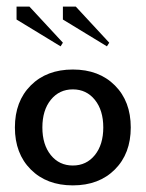

<svg xmlns="http://www.w3.org/2000/svg" viewBox="-20 -555 440 580"><path d="M303 -415 170 -496V-535H209L310 -426ZM163 -415 30 -496V-535H69L170 -426ZM73 -43Q25 -91 25 -170Q25 -249 73 -297Q121 -345 200 -345Q279 -345 327 -297Q375 -249 375 -170Q375 -91 327 -43Q279 5 200 5Q121 5 73 -43ZM133.5 -253.5Q108 -222 108 -170Q108 -118 133.5 -86.5Q159 -55 200 -55Q241 -55 266.5 -86.5Q292 -118 292 -170Q292 -222 266.5 -253.5Q241 -285 200 -285Q159 -285 133.5 -253.5Z"/></svg>

Font: Glametrix
Style: Bold
Weight: 700
Designer: gluk
Foundry: gluk
Version: Version 0.40